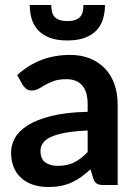

<svg xmlns="http://www.w3.org/2000/svg" viewBox="-20 -743 548 771"><path d="M24.5 0ZM396.5 0Q379 0 369.5 -5.2Q360 -10.5 354.5 -26.5L343.5 -63Q324 -45.5 305.5 -32.2Q287 -19 267 -10Q247 -1 224.2 3.5Q201.5 8 174 8Q141.5 8 114 -0.8Q86.5 -9.5 66.5 -27Q46.5 -44.5 35.5 -70.5Q24.5 -96.5 24.5 -131Q24.5 -160 39.8 -188.2Q55 -216.5 90.5 -239.2Q126 -262 185 -277Q244 -292 332 -294V-324Q332 -375.5 310 -400.2Q288 -425 246.5 -425Q216.5 -425 196.8 -418Q177 -411 162 -402.2Q147 -393.5 134.8 -386.5Q122.5 -379.5 107.5 -379.5Q94.5 -379.5 85.5 -386.2Q76.5 -393 71 -402L49 -441.5Q137.5 -522.5 262 -522.5Q307 -522.5 342.5 -507.8Q378 -493 402.5 -466.8Q427 -440.5 439.8 -404Q452.5 -367.5 452.5 -324V0ZM212 -77Q250 -77 277.8 -90.8Q305.5 -104.5 332 -132.5V-219Q278 -216.5 241.8 -209.8Q205.5 -203 183.5 -192.5Q161.5 -182 152 -168Q142.5 -154 142.5 -137.5Q142.5 -105 161.8 -91Q181 -77 212 -77ZM250.5 -580.5Q207.5 -580.5 178.8 -591.8Q150 -603 132.2 -622.5Q114.5 -642 107 -668Q99.5 -694 99.5 -723H186Q186 -708 188.8 -696Q191.5 -684 198.8 -675.8Q206 -667.5 218.5 -663Q231 -658.5 250.5 -658.5Q270 -658.5 282.5 -663Q295 -667.5 302.2 -675.8Q309.5 -684 312.2 -696Q315 -708 315 -723H401.5Q401.5 -694 394 -668Q386.5 -642 368.8 -622.5Q351 -603 322 -591.8Q293 -580.5 250.5 -580.5Z"/></svg>

Font: Lato
Style: Bold
Weight: 700
Designer: Lukasz Dziedzic
Foundry: tyPoland Lukasz Dziedzic
Version: Version 2.007; 2014-02-27